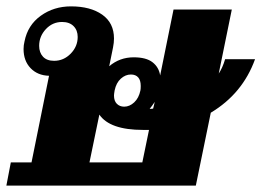

<svg xmlns="http://www.w3.org/2000/svg" viewBox="-21 -583 821 603"><path d="M641 -229 594 0H-1L13 -73H78L133 -345Q97 -346 75 -369Q53 -392 53 -429Q53 -441 56 -453Q66 -504 107 -533.5Q148 -563 202 -563Q263 -563 300 -537Q337 -511 337 -462Q337 -449 334 -434L322 -375Q355 -403 399 -403Q438 -403 458 -387.5Q478 -372 482 -346L524 -553H707L666 -352Q678 -370 686 -397H780Q741 -289 641 -229ZM223 -467Q223 -488 210 -501Q197 -514 174 -514Q144 -514 123 -491.5Q102 -469 102 -439Q102 -418 114 -405Q126 -392 149 -392Q179 -392 201 -414.5Q223 -437 223 -467ZM337 -283Q337 -266 346 -257Q355 -248 369 -248Q386 -248 400.5 -261.5Q415 -275 420 -299Q421 -304 421 -313Q421 -331 413 -340Q405 -349 390 -349Q373 -349 358.5 -336Q344 -323 339 -299Q337 -287 337 -283ZM449 -241Q457 -241 460 -242L465 -263Q457 -251 449 -241ZM447 -175H428Q324 -175 291 -223L260 -73H426Z"/></svg>

Font: Taviraj ExtraBold
Style: Italic
Weight: 800
Italic angle: -12°
Designer: Katatrad Team
Foundry: CadsonDemak
Version: Version 1.001